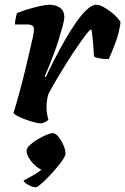

<svg xmlns="http://www.w3.org/2000/svg" viewBox="-20 -520 528 809"><path d="M153 0Q142 0 123.5 -5Q105 -10 86 -17Q67 -24 53 -31.5Q39 -39 37 -44Q47 -76 60 -123.5Q73 -171 86 -224Q99 -277 109 -322Q113 -340 116.5 -354.5Q120 -369 121.5 -380.5Q123 -392 123 -397Q123 -408 115.5 -412.5Q108 -417 92 -417H43Q43 -429 46 -442.5Q49 -456 51 -464Q65 -471 92.5 -479.5Q120 -488 147 -494Q174 -500 187 -500Q215 -500 233 -487Q251 -474 251 -448Q251 -436 244 -410Q237 -384 227 -352Q217 -320 205 -288.5Q193 -257 183 -232.5Q173 -208 168 -199L173 -195Q189 -230 210 -270.5Q231 -311 254 -351.5Q277 -392 300.5 -425.5Q324 -459 346 -479.5Q368 -500 385 -500Q398 -500 415 -491Q432 -482 448 -469.5Q464 -457 475 -444.5Q486 -432 488 -426Q481 -378 466 -338.5Q451 -299 438 -271Q413 -271 397.5 -274.5Q382 -278 376 -282Q375 -305 373 -328Q371 -351 369 -369.5Q367 -388 365 -396Q359 -396 344 -376.5Q329 -357 307.5 -326Q286 -295 263 -258.5Q240 -222 219 -186.5Q198 -151 184 -124Q180 -111 178 -97Q176 -83 176 -69Q176 -56 178 -42.5Q180 -29 184 -15Q178 -10 169.5 -5.5Q161 -1 153 0ZM132 269Q118 269 100 259.5Q82 250 79 241Q96 232 114 222Q132 212 148 200.5Q164 189 173 177L165 197Q153 197 135.5 183.5Q118 170 105 150.5Q92 131 92 114Q92 104 105.5 91.5Q119 79 138 67.5Q157 56 175 48.5Q193 41 203 41Q214 41 226.5 56.5Q239 72 247.5 92Q256 112 256 127Q256 136 245 152.5Q234 169 216.5 189.5Q199 210 181.5 228Q164 246 150 257.5Q136 269 132 269Z"/></svg>

Font: Texturina 12pt ExtraBold
Style: Italic
Weight: 800
Italic angle: -11°
Designer: Guillermo Torres Carreño
Foundry: Omnibus-Type
Version: Version 1.002